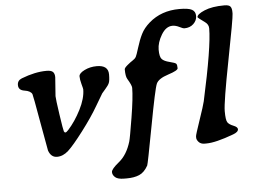

<svg xmlns="http://www.w3.org/2000/svg" viewBox="-57 -792 1354 1020"><g transform="rotate(-5 619.5 -282.0)"><path d="M471.2 -454.1Q532.7 -454.1 532.7 -404.8Q532.7 -372.1 527.3 -359.4Q522 -346.7 506.8 -329.8Q491.7 -313 487.8 -307.6Q483.9 -302.2 450.2 -244.1Q416.5 -186 362.8 -115.5Q309.1 -44.9 280.5 -18.8Q252 7.3 219.7 7.3Q187.5 7.3 174.3 -30.3Q172.4 -36.6 146.7 -183.1Q121.1 -329.6 118.2 -335.9Q109.9 -353.5 77.6 -358.2Q45.4 -362.8 45.4 -390.6Q45.4 -415 69.3 -424.3Q142.1 -452.6 203.1 -452.6Q228 -452.6 237.3 -443.4Q246.6 -434.1 246.6 -415L239.3 -314.5Q239.3 -299.3 251.7 -215.1Q264.2 -130.9 267.1 -124.3Q270 -117.7 275.1 -117.7Q280.3 -117.7 290.5 -128.9Q328.6 -170.9 358.9 -230.2Q389.2 -289.6 389.2 -337.9Q389.2 -341.3 382.3 -366.5Q375.5 -391.6 375.5 -408Q375.5 -424.3 405.3 -439.2Q435.1 -454.1 471.2 -454.1Z M935.1 -718.3Q983.4 -718.3 1002 -708Q1020.5 -697.8 1020.5 -673.8Q1020.5 -649.9 1001.5 -631.8Q982.4 -613.8 953.1 -613.8Q945.3 -613.8 926.8 -623.3Q908.2 -632.8 890.6 -632.8Q856 -632.8 831.3 -591.6Q806.6 -550.3 806.6 -512.5Q806.6 -474.6 818.1 -462.2Q829.6 -449.7 859.1 -442.6Q888.7 -435.5 893.6 -429.7Q898.4 -423.8 898.4 -405.8Q898.4 -393.6 845.7 -376.7Q793 -359.9 781.5 -333.7Q770 -307.6 733.2 -109.9Q696.3 87.9 692.4 95.2Q672.9 130.4 645.5 142.1Q618.2 153.8 579.1 153.8H564.9Q531.2 153.8 517.1 141.6Q502.9 129.4 502.9 113.5Q502.9 97.7 545.2 63.5Q587.4 29.3 608.4 -39.6Q613.8 -57.1 631.3 -164.6Q648.9 -272 648.9 -323.2Q648.9 -336.4 627 -372.6Q618.2 -387.2 618.2 -424.3Q618.2 -431.6 634.8 -445.6Q651.4 -459.5 664.1 -467.5Q676.8 -475.6 681.6 -483.9Q686.5 -492.2 699 -533Q711.4 -573.7 726.6 -604Q741.7 -634.3 772.5 -661.1Q838.4 -718.3 935.1 -718.3Z M1214.4 -668.9Q1214.4 -646.5 1171.1 -425Q1127.9 -203.6 1127.9 -156.5Q1127.9 -109.4 1136.2 -96.9Q1144.5 -84.5 1167 -75.7Q1189.5 -66.9 1189.5 -55.2Q1189.5 -40 1161.6 -29.8Q1065.4 5.9 1016.1 5.9H1006.3Q986.3 5.9 975.3 -6.1Q964.4 -18.1 964.4 -29.3V-36.6Q964.4 -44.4 990.5 -120.6Q1016.6 -196.8 1021.5 -218.8Q1084 -503.4 1084 -602.1Q1084 -623 1064.9 -636.7Q1027.3 -663.6 1027.3 -666.5Q1027.3 -682.1 1068.1 -699.5Q1108.9 -716.8 1174.3 -716.8Q1199.7 -716.8 1207 -707Q1214.4 -697.3 1214.4 -678.2Z"/></g></svg>

Font: Averia Serif Libre
Style: Bold Italic
Weight: 700
Italic angle: -6.90001°
Version: Version 1.002